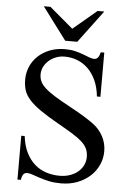

<svg xmlns="http://www.w3.org/2000/svg" viewBox="-60 -933 676 993"><g transform="rotate(5 278.0 -436.5)"><path d="M503.4 -168.9Q503.4 -131.3 488 -97.7Q472.7 -64 444.8 -38.8Q417 -13.7 378.7 1Q340.3 15.6 294.4 15.6Q260.7 15.6 232.9 9.8Q205.1 3.9 183.1 -3.4Q161.1 -10.7 144.5 -16.6Q127.9 -22.5 116.2 -22.5Q104.5 -22.5 97.2 -14.2Q89.8 -5.9 86.4 15.6H68.8V-211.9H86.4Q92.8 -160.6 111.1 -124.8Q129.4 -88.9 156 -66.2Q182.6 -43.5 215.6 -33.2Q248.5 -22.9 283.7 -22.9Q314 -22.9 338.6 -31.7Q363.3 -40.5 380.4 -55.4Q397.5 -70.3 406.7 -89.8Q416 -109.4 416 -131.3Q416 -155.8 407.5 -174.3Q398.9 -192.9 379.9 -210.2Q360.8 -227.5 330.3 -246.3Q299.8 -265.1 256.3 -289.6Q197.3 -322.8 159.7 -348.9Q122.1 -375 100.6 -399.2Q79.1 -423.3 71.3 -448Q63.5 -472.7 63.5 -503.4Q63.5 -538.6 76.9 -570.1Q90.3 -601.6 115.5 -625.5Q140.6 -649.4 176.3 -663.6Q211.9 -677.7 256.3 -677.7Q285.2 -677.7 308.8 -671.9Q332.5 -666 351.1 -658.9Q369.6 -651.9 384 -646.2Q398.4 -640.6 409.2 -640.6Q420.4 -640.6 428 -648.7Q435.5 -656.7 440.9 -677.7H459V-448.2H440.9Q436 -495.1 419.9 -530.8Q403.8 -566.4 379.2 -590.6Q354.5 -614.7 323.2 -627Q292 -639.2 256.8 -639.2Q232.9 -639.2 211.7 -630.9Q190.4 -622.6 174.8 -608.6Q159.2 -594.7 149.9 -576.2Q140.6 -557.6 140.6 -537.1Q140.6 -517.6 147.9 -501.2Q155.3 -484.9 173.8 -467.5Q192.4 -450.2 224.4 -430.2Q256.3 -410.2 305.2 -383.8Q352.5 -358.4 383.5 -339.1Q414.6 -319.8 432.1 -306.6Q465.8 -281.7 484.6 -245.8Q503.4 -210 503.4 -168.9ZM314.9 -721.2H252.4L126.5 -889.2H161.1L283.2 -786.1L405.8 -889.2H440.4Z"/></g></svg>

Font: Doulos SIL Eur
Style: Regular
Weight: 400
Designer: Walt Agee, Victor Gaultney, Peter Martin, Debbi Hosken, Becca Hirsbrunner
Foundry: SIL International
Version: Version 5.000